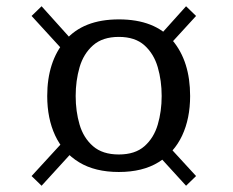

<svg xmlns="http://www.w3.org/2000/svg" viewBox="-20 -620 744 614"><path d="M360 -70Q284 -70 233 -101Q182 -132 156.5 -186.5Q131 -241 131 -313Q131 -423 188.5 -490.5Q246 -558 360 -558Q475 -558 531.5 -491Q588 -424 588 -313Q588 -241 562.5 -186.5Q537 -132 486.5 -101Q436 -70 360 -70ZM113 -26 81 -57 181 -166 217 -140ZM575 -26 471 -140 507 -166 607 -57ZM360 -126Q412 -126 442 -152.5Q472 -179 484.5 -221.5Q497 -264 497 -313Q497 -362 484.5 -405Q472 -448 442 -475Q412 -502 360 -502Q308 -502 277.5 -475Q247 -448 234.5 -405Q222 -362 222 -313Q222 -264 234.5 -221.5Q247 -179 277.5 -152.5Q308 -126 360 -126ZM178 -463 81 -569 113 -600 211 -491ZM510 -463 477 -491 575 -600 607 -569Z"/></svg>

Font: Andada Pro
Style: Regular
Weight: 400
Designer: Carolina Giovagnoli
Foundry: Huerta Tipografica
Version: Version 3.003